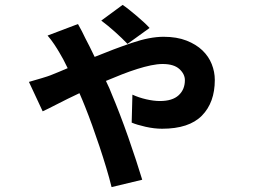

<svg xmlns="http://www.w3.org/2000/svg" viewBox="-20 -680 1040 783"><path d="M500 -501Q478 -524 449 -550Q420 -576 393 -596L480 -660Q491 -653 506 -641Q521 -629 537 -615.5Q553 -602 567 -589Q581 -576 590 -566ZM298 -582Q306 -568 314.5 -551.5Q323 -535 328 -524Q336 -509 345.5 -490Q355 -471 366 -448Q444 -480 517.5 -505Q591 -530 647 -530Q701 -530 740.5 -514.5Q780 -499 805.5 -474.5Q831 -450 843.5 -418.5Q856 -387 856 -354Q856 -262 803.5 -208.5Q751 -155 641 -155Q609 -155 573.5 -163Q538 -171 517 -180L520 -294Q546 -282 576.5 -275Q607 -268 632 -268Q683 -268 708.5 -291.5Q734 -315 734 -353Q734 -378 711.5 -398.5Q689 -419 643 -419Q622 -419 595.5 -413.5Q569 -408 539 -398.5Q509 -389 477 -376.5Q445 -364 412 -350Q420 -334 426 -320Q432 -306 437 -293Q451 -260 468.5 -214.5Q486 -169 503 -120.5Q520 -72 535 -26Q550 20 560 53L435 83Q426 46 413 3Q400 -40 385.5 -83.5Q371 -127 356 -168.5Q341 -210 327 -245Q322 -258 316 -272Q310 -286 304 -300Q253 -276 213.5 -255.5Q174 -235 154 -226L98 -346Q126 -354 151 -361.5Q176 -369 186 -373Q203 -380 220.5 -387Q238 -394 256 -402Q247 -421 238.5 -437Q230 -453 222 -466Q214 -480 201 -499.5Q188 -519 174 -535Z"/></svg>

Font: SpoqaHanSans-Bold
Style: Regular
Weight: 700
Designer: [Spoqa Han Sans] Dong-huui Kim \uAE40 \uB3D9 \uD718   [Noto Sans] Ryoko NISHIZUKA \u897F \u585A \u6DBC \u5B50  (kana & i
Foundry: Spoqa (http://www.spoqa-han-sans.com)
Version: Version 2.000